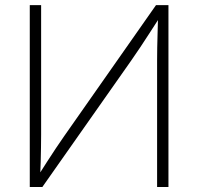

<svg xmlns="http://www.w3.org/2000/svg" viewBox="-20 -748 793 768"><path d="M653.8 0H608.4V-506.3Q608.4 -529.8 608.9 -557.9Q609.4 -585.9 610.4 -618.2Q611.3 -650.4 612.3 -685.5L622.1 -683.6Q598.6 -647.5 578.9 -616.7Q559.1 -585.9 541 -558.8Q522.9 -531.7 504.9 -505.9L149.4 0H99.1V-727.5H144.5V-209Q144.5 -185.1 144 -157.5Q143.6 -129.9 142.8 -100.6Q142.1 -71.3 140.6 -41.5L131.3 -43Q149.9 -72.3 168 -100.6Q186 -128.9 203.6 -155Q221.2 -181.2 236.8 -203.6L604 -727.5H653.8Z"/></svg>

Font: Inter 18pt ExtraLight
Style: Regular
Weight: 250
Designer: Rasmus Andersson
Foundry: rsms
Version: Version 4.001;git-66647c0bb